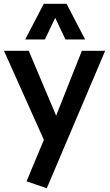

<svg xmlns="http://www.w3.org/2000/svg" viewBox="-20 -802 593 1034"><path d="M231.9 211.9 123 174.3 216.3 -48.8 1.5 -528.3H134.8L282.2 -179.2L420.9 -528.3H546.4ZM115.7 -589.4 215.8 -781.7H338.4L438.5 -589.4H332.5L277.3 -706.1L221.7 -589.4Z"/></svg>

Font: Comme SemiBold
Style: Regular
Weight: 600
Version: Version 1.000;gftools[0.9.27]